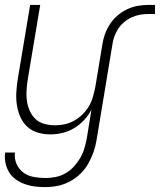

<svg xmlns="http://www.w3.org/2000/svg" viewBox="-24 -540 652 783"><path d="M161 223Q139 223 118 220.5Q97 218 77.5 211Q58 204 41 192Q24 180 13.5 163Q3 146 -1.5 125Q-6 104 -3 82H37Q34 107 43.5 128.5Q53 150 71 163.5Q89 177 113 181.5Q137 186 161 186Q181 186 202 182Q223 178 242.5 167Q262 156 277 139.5Q292 123 303 104.5Q314 86 320 65.5Q326 45 330 24L349 -93Q337 -70 319 -50.5Q301 -31 278.5 -17.5Q256 -4 231 2Q206 8 181 8Q155 8 130.5 1Q106 -6 87.5 -23Q69 -40 59 -63Q49 -86 45 -111Q41 -136 42.5 -162.5Q44 -189 48 -215L99 -520H140L88 -209Q85 -188 84 -166Q83 -144 86.5 -123.5Q90 -103 99 -84.5Q108 -66 122.5 -53Q137 -40 158 -34.5Q179 -29 201 -29Q221 -29 241 -33.5Q261 -38 279.5 -48.5Q298 -59 313.5 -74.5Q329 -90 339.5 -108.5Q350 -127 355.5 -147Q361 -167 365 -187L393 -356Q396 -378 403.5 -399.5Q411 -421 424 -441Q437 -461 455 -476.5Q473 -492 494 -502Q515 -512 537.5 -516Q560 -520 582 -520H608V-483H582Q565 -483 547.5 -480Q530 -477 513.5 -469.5Q497 -462 482.5 -450Q468 -438 458 -422.5Q448 -407 442 -390Q436 -373 434 -356L370 30Q366 55 357.5 79.5Q349 104 336 127Q323 150 303.5 169Q284 188 260 200.5Q236 213 211 218Q186 223 161 223Z"/></svg>

Font: Iosevka Curly Extralight
Style: Italic
Weight: 200
Italic angle: -9°
Monospace: yes
Designer: Belleve Invis
Foundry: Belleve Invis
Version: Version 22.1.2; ttfautohint (v1.8.4)